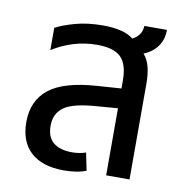

<svg xmlns="http://www.w3.org/2000/svg" viewBox="-68 -615 658 688"><g transform="rotate(10 261.0 -271.0)"><path d="M208 9Q130 9 88 -29Q46 -67 46 -139Q46 -216 99.5 -259Q153 -302 274 -310L361 -316V-344Q361 -404 335 -429.5Q309 -455 249 -455Q204 -455 163 -442.5Q122 -430 86 -407V-488Q111 -502 156 -514.5Q201 -527 257 -527Q293 -527 321 -520.5Q349 -514 368 -499Q383 -506 392.5 -519Q402 -532 403 -551H485Q485 -515 466.5 -490Q448 -465 417 -453Q433 -435 439.5 -408.5Q446 -382 446 -349V0H361V-244L285 -238Q199 -232 166.5 -208.5Q134 -185 134 -141Q134 -99 158 -79.5Q182 -60 226 -60Q253 -60 276 -68L289 -4Q271 3 250.5 6Q230 9 208 9Z"/></g></svg>

Font: Noto Sans Thai UI SemCond
Style: Regular
Weight: 400
Width: 4
Designer: Monotype Design Team
Foundry: Monotype Imaging Inc.
Version: Version 2.000